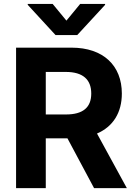

<svg xmlns="http://www.w3.org/2000/svg" viewBox="-20 -974 696 994"><path d="M63.2 0H217V-257.8H329.2L467 0H636.7L482.2 -282.7C565 -318.2 610.8 -390.3 610.8 -489.7C610.8 -634.2 515.3 -727.3 350.1 -727.3H63.2ZM217 -381.4V-601.6H320.7C409.4 -601.6 452.4 -562.1 452.4 -489.7C452.4 -417.6 409.4 -381.4 321.4 -381.4ZM252.5 -953.8H123.6V-948.9L267.4 -792.6H380L524.1 -948.9V-953.8H395.2L323.9 -867.2Z"/></svg>

Font: Karasuma Gothic
Style: Bold
Weight: 700
Designer: Rasmus Andersson / Ryoko Nishizuka
Foundry: Genbu
Version: Version 1.00